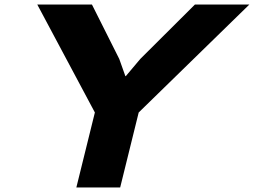

<svg xmlns="http://www.w3.org/2000/svg" viewBox="-20 -830 1124 850"><path d="M1084 -810 594 -332 512 0H318L400 -332L145 -810H387L508 -569L535 -493H537L601 -569L843 -810Z"/></svg>

Font: TypoPRO Sinkin Sans
Style: 800 Black Italic
Weight: 900
Italic angle: -112°
Designer: Keith Bates
Foundry: K-Type
Version: Sinkin Sans (version 1.0)  by Keith Bates   •   © 2014   www